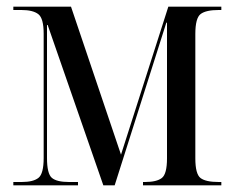

<svg xmlns="http://www.w3.org/2000/svg" viewBox="-20 -556 705 576"><path d="M20 0V-10H45Q80 -10 95.5 -22.5Q111 -35 111 -82V-455Q111 -501 95 -513.5Q79 -526 44 -526H20V-536H193L343 -92L485 -536H644V-526H636Q598 -526 582 -514Q566 -502 566 -454V-81Q566 -34 581.5 -22Q597 -10 636 -10H644V0H409V-10H415Q450 -10 465.5 -22Q481 -34 481 -81V-488H479L324 0H290L123 -481H121V-82Q121 -35 135.5 -22.5Q150 -10 187 -10H214V0Z"/></svg>

Font: Noto Serif Display Condensed
Style: Regular
Weight: 400
Width: 3
Designer: Monotype Design Team
Foundry: Monotype Imaging Inc.
Version: Version 2.009